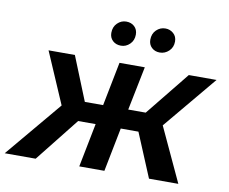

<svg xmlns="http://www.w3.org/2000/svg" viewBox="-126 -840 1120 941"><g transform="rotate(10 434.0 -369.5)"><path d="M672 0 581 -218H493L450 0H325L368 -218H281L108 0H-46L188 -279L78 -534H209L297 -316H388L431 -534H557L513 -316H600L776 -534H914L693 -269L818 0ZM616 -618Q592 -618 576 -633Q560 -648 560 -672Q560 -702 579 -720.5Q598 -739 624 -739Q647 -739 664 -724Q681 -709 681 -684Q681 -655 661.5 -636.5Q642 -618 616 -618ZM423 -618Q398 -618 382 -633Q366 -648 366 -672Q366 -702 385 -720.5Q404 -739 429 -739Q454 -739 470 -724Q486 -709 486 -684Q486 -655 467 -636.5Q448 -618 423 -618Z"/></g></svg>

Font: Montserrat SemiBold
Style: Italic
Weight: 600
Italic angle: -11.3°
Designer: Julieta Ulanovsky
Foundry: Julieta Ulanovsky
Version: Version 9.000; ttfautohint (v1.8.4.7-5d5b)